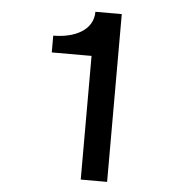

<svg xmlns="http://www.w3.org/2000/svg" viewBox="-51 -749 762 798"><g transform="rotate(5 330.0 -350.0)"><path d="M315 0H425V-700H315C315 -622 236 -586 149 -586V-516H315Z"/></g></svg>

Font: Uncut Plan8
Style: Regular
Weight: 400
Designer: Kasper Nordkvist
Foundry: UNCUT.wtf
Version: Version 1.002;Glyphs 3.1.2 (3151)